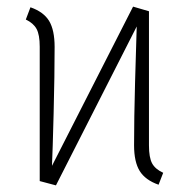

<svg xmlns="http://www.w3.org/2000/svg" viewBox="-20 -551 571 580"><path d="M473 -29 459 7Q419 -7 402 -34.5Q385 -62 385 -112Q385 -193 388 -302.5Q391 -412 393 -471L149 9L100 -4V-410Q100 -446 90.5 -463.5Q81 -481 58 -492L72 -529Q112 -515 128.5 -487.5Q145 -460 145 -409Q145 -325 142 -208.5Q139 -92 137 -50L382 -531L430 -517V-112Q430 -75 439.5 -57.5Q449 -40 473 -29Z"/></svg>

Font: Fira Sans Condensed ExtraLight
Style: Regular
Weight: 275
Width: 3
Designer: Carrois Corporate & Edenspiekermann AG
Foundry: Carrois Corporate GbR & Edenspiekermann AG
Version: Version 4.203